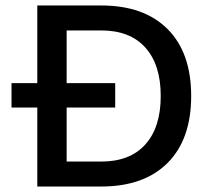

<svg xmlns="http://www.w3.org/2000/svg" viewBox="-20 -680 778 700"><path d="M349 -660Q505 -660 591 -574Q677 -488 677 -330Q677 -172 591 -86Q505 0 349 0H116V-288H22V-377H116V-660ZM349 -91Q454 -91 510 -153.5Q566 -216 566 -330Q566 -444 510 -506.5Q454 -569 349 -569H223V-377H400V-288H223V-91Z"/></svg>

Font: Elaine Sans Medium
Style: Regular
Weight: 500
Designer: Wei Huang
Foundry: Wei Huang
Version: Version 2.001;December 24, 2019;FontCreator 12.0.0.2547 64-b